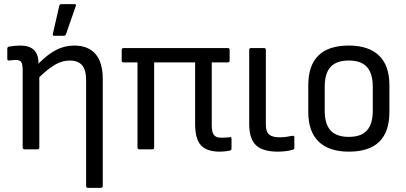

<svg xmlns="http://www.w3.org/2000/svg" viewBox="-20 -718 1951 923"><path d="M98 0Q89 0 89 -9V-380Q89 -410 82 -420Q75 -430 55 -430Q49 -430 40.5 -429Q32 -428 24 -427Q15 -427 15 -435V-484Q15 -492 23 -494Q53 -499 78 -499Q165 -499 165 -414V-412Q208 -456 249 -477.5Q290 -499 337 -499Q404 -499 439 -458.5Q474 -418 474 -338V176Q474 185 464 185H403Q394 185 394 176V-333Q394 -382 374.5 -404.5Q355 -427 315 -427Q280 -427 246.5 -408Q213 -389 169 -347V-9Q169 0 160 0ZM241 -546Q232 -546 234 -555L265 -690Q266 -698 276 -698H338Q349 -698 344 -688L297 -553Q294 -546 287 -546Z M1037 11Q974 11 946 -19.5Q918 -50 918 -122V-418H721V-9Q721 0 712 0H650Q641 0 641 -9V-418H574Q565 -418 565 -427V-478Q565 -487 574 -487H1075Q1084 -487 1084 -478V-427Q1084 -418 1075 -418H998V-115Q998 -81 1009 -68.5Q1020 -56 1041 -56Q1052 -56 1063 -56.5Q1074 -57 1084 -58Q1093 -62 1093 -50V-3Q1093 4 1085 6Q1062 11 1037 11Z M1316 11Q1243 11 1210.5 -20Q1178 -51 1178 -121V-478Q1178 -487 1187 -487H1249Q1258 -487 1258 -478V-119Q1258 -85 1273.5 -71.5Q1289 -58 1323 -58Q1341 -58 1355.5 -60Q1370 -62 1385 -65Q1395 -67 1395 -57V-7Q1395 -1 1387 2Q1374 6 1354.5 8.5Q1335 11 1316 11Z M1657 11Q1562 11 1512 -37Q1462 -85 1462 -180V-308Q1462 -499 1657 -499Q1752 -499 1802 -451Q1852 -403 1852 -308V-180Q1852 11 1657 11ZM1657 -60Q1716 -60 1744 -91Q1772 -122 1772 -186V-301Q1772 -365 1744 -396Q1716 -427 1657 -427Q1597 -427 1569 -396Q1541 -365 1541 -301V-186Q1541 -122 1569 -91Q1597 -60 1657 -60Z"/></svg>

Font: Sofia Sans Semi Condensed
Style: Regular
Weight: 400
Designer: Botio Nikoltchev, Ani Petrova
Foundry: lettersoup
Version: Version 4.100; ttfautohint (v1.8.4.7-5d5b)